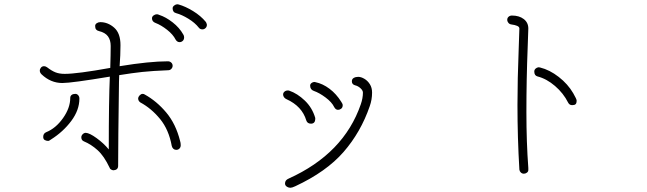

<svg xmlns="http://www.w3.org/2000/svg" viewBox="-20 -826 3040 902"><path d="M540 -473Q540 -454 539 -441Q535 -157 535 -47Q535 -28 514 -26Q508 -26 502 -29.5Q496 -33 495 -38Q469 -93 438.5 -120.5Q408 -148 374 -162Q362 -167 362 -181Q362 -189 368.5 -195.5Q375 -202 383 -202Q401 -201 434 -177Q467 -153 491 -124Q491 -356 496 -466Q316 -436 273 -436Q218 -436 175 -477Q167 -485 167 -494Q167 -502 172.5 -508.5Q178 -515 187 -515Q194 -515 201 -510Q223 -493 241 -486Q259 -479 284 -479Q343 -479 498 -507Q500 -571 500 -610Q500 -638 487 -655.5Q474 -673 445 -680Q436 -682 431.5 -687.5Q427 -693 427 -704Q427 -712 434.5 -717Q442 -722 451 -722Q487 -722 516.5 -696Q546 -670 546 -614Q546 -567 542 -515Q682 -538 769 -538Q778 -538 784.5 -532Q791 -526 791 -517Q791 -509 785 -502.5Q779 -496 770 -496Q695 -493 648.5 -488Q602 -483 540 -473ZM353 -363Q353 -309 315 -258Q277 -207 220 -171Q211 -164 206 -164Q198 -164 190.5 -168Q183 -172 183 -183Q183 -199 197 -205Q242 -223 276 -271Q310 -319 310 -366Q310 -375 316.5 -380Q323 -385 334 -385Q342 -385 347.5 -378.5Q353 -372 353 -363ZM829 -144Q829 -134 823 -128Q817 -122 808 -122Q800 -122 794.5 -127Q789 -132 787 -140Q773 -217 732 -267Q691 -317 639 -345Q629 -352 629 -364Q630 -372 636.5 -378.5Q643 -385 650 -385Q656 -385 660 -382Q716 -351 761 -297.5Q806 -244 826 -164Q829 -155 829 -144ZM914 -696Q896 -719 865 -738Q834 -757 808 -764Q791 -768 791 -787Q791 -794 797.5 -799.5Q804 -805 812 -806Q817 -806 819 -805Q851 -796 887 -774Q923 -752 947 -723Q950 -719 952 -710Q952 -700 945.5 -694Q939 -688 931 -688Q920 -688 914 -696ZM805 -640Q793 -664 765 -686Q737 -708 711 -718Q694 -724 694 -740Q694 -748 701.5 -753.5Q709 -759 717 -759Q722 -759 728 -756Q759 -746 791 -721Q823 -696 841 -664Q845 -658 845 -651Q845 -640 838.5 -634Q832 -628 824 -628Q812 -628 805 -640Z M1319 36Q1319 20 1336 13Q1595 -104 1675 -336Q1685 -365 1685 -391Q1685 -401 1673.5 -411.5Q1662 -422 1649 -425Q1633 -429 1633 -444Q1633 -455 1642 -460Q1651 -465 1663 -465Q1676 -465 1691.5 -456Q1707 -447 1717.5 -430.5Q1728 -414 1728 -391Q1728 -358 1717 -327Q1675 -205 1594 -112Q1513 -19 1367 49Q1352 56 1345 56Q1335 56 1327 50.5Q1319 45 1319 36ZM1550 -323Q1539 -346 1509.5 -368Q1480 -390 1454 -399Q1437 -405 1437 -424Q1437 -431 1443.5 -436Q1450 -441 1457 -441Q1460 -441 1462 -440Q1496 -433 1528 -409Q1560 -385 1583 -348Q1590 -338 1590 -332Q1590 -321 1583 -315.5Q1576 -310 1568 -310Q1557 -310 1550 -323ZM1419 -260Q1399 -327 1326 -360Q1319 -363 1314.5 -369Q1310 -375 1310 -382Q1310 -390 1316.5 -395.5Q1323 -401 1332 -401Q1337 -401 1339 -400Q1377 -387 1412 -353.5Q1447 -320 1461 -272V-266Q1461 -257 1456 -251Q1451 -245 1441 -245Q1424 -245 1419 -260Z M2420 -29Q2411 -180 2411 -333Q2411 -453 2417 -603Q2420 -672 2420 -692Q2420 -700 2409.5 -704.5Q2399 -709 2383 -711Q2374 -712 2368.5 -718.5Q2363 -725 2363 -733Q2363 -742 2369.5 -747.5Q2376 -753 2385 -753Q2419 -753 2440.5 -736.5Q2462 -720 2462 -692L2459 -604Q2453 -454 2453 -299Q2453 -158 2462 -37V-27Q2462 -20 2455.5 -15Q2449 -10 2441 -10Q2433 -10 2427 -15.5Q2421 -21 2420 -29ZM2649 -344Q2627 -388 2587.5 -422Q2548 -456 2505 -467Q2490 -471 2490 -490Q2490 -498 2496 -503.5Q2502 -509 2510 -510Q2515 -510 2517 -509Q2562 -498 2605 -464.5Q2648 -431 2673 -388Q2689 -360 2689 -354Q2689 -341 2684 -336.5Q2679 -332 2668 -332Q2655 -332 2649 -344Z"/></svg>

Font: Tsukimi Rounded Light
Style: Regular
Weight: 300
Designer: Takashi Funayama
Foundry: Takashi Funayama
Version: Version 1.032; ttfautohint (v1.8.3)